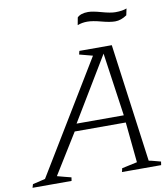

<svg xmlns="http://www.w3.org/2000/svg" viewBox="-137 -1004 937 1085"><g transform="rotate(-10 331.5 -462.0)"><path d="M488 -677 269 -314H540ZM185 0H-39Q-34 -17 -33 -20L39 -37L427 -676Q387 -686 351 -696L356 -716H542L634 -37Q647 -35 672 -28Q697 -21 702 -20Q702 -19 699 0H474Q475 -4 477 -11Q479 -18 479 -21L567 -40L544 -272H251L108 -41Q121 -37 149 -30Q177 -23 188 -20Q188 -19 185 0ZM372 -861 380 -904Q400 -924 442 -924Q468 -924 517.5 -910Q567 -896 595 -896Q636 -896 660 -906L652 -868Q618 -845 585 -845Q555 -845 507 -858Q459 -871 428 -871Q398 -871 372 -861Z"/></g></svg>

Font: Afta serif
Style: Italic
Weight: 400
Italic angle: -12°
Designer: parq.ink
Foundry: Oriol Esparraguera Font
Version: Version 1.000